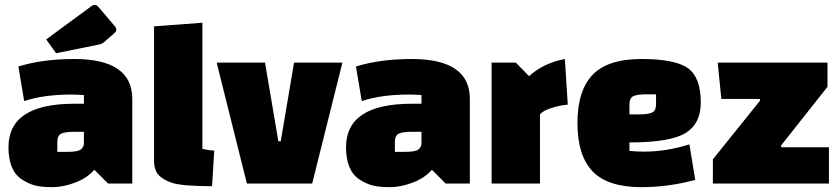

<svg xmlns="http://www.w3.org/2000/svg" viewBox="-20 -759 3473 794"><path d="M287 -515Q527 -515 527 -350V0H427L370 -57Q341 -23 291 -4Q241 15 196.5 15Q152 15 125 8Q98 1 72 -16Q15 -52 15 -150Q15 -330 287 -330H327V-366Q295 -368 274 -368Q161 -368 80 -341L56 -484Q156 -515 287 -515ZM217 -172V-131H258Q302 -131 314.5 -141Q327 -151 327 -167V-214H286Q250 -214 233.5 -206.5Q217 -199 217 -172ZM386 -574 212 -539 171 -596 360 -735Q366 -739 373 -739Q380 -739 389 -728L452 -654Q461 -644 461 -637.5Q461 -631 458.5 -627.5Q456 -624 412 -586Q402 -577 386 -574Z M817 -665V-143Q849 -137 866 -136L857 11Q729 11 688 -4Q637 -23 625 -52Q617 -70 617 -94V-650Z M1001 0 876 -500H1076L1131 -175H1141L1196 -500H1396L1271 0Z M1683 -515Q1923 -515 1923 -350V0H1823L1766 -57Q1737 -23 1687 -4Q1637 15 1592.5 15Q1548 15 1521 8Q1494 1 1468 -16Q1411 -52 1411 -150Q1411 -330 1683 -330H1723V-366Q1691 -368 1670 -368Q1557 -368 1476 -341L1452 -484Q1552 -515 1683 -515ZM1613 -172V-131H1654Q1698 -131 1710.5 -141Q1723 -151 1723 -167V-214H1682Q1646 -214 1629.5 -206.5Q1613 -199 1613 -172Z M2013 -500H2113L2168 -444Q2227 -498 2316 -515L2328 -326Q2304 -325 2265.5 -314Q2227 -303 2213 -286V0H2013Z M2583 -170V-135Q2613 -132 2643 -132Q2736 -132 2831 -162L2855 -15Q2743 15 2633 15Q2493 15 2430.5 -50.5Q2368 -116 2368 -250Q2368 -384 2430.5 -449.5Q2493 -515 2632.5 -515Q2772 -515 2825 -477Q2878 -439 2878 -335Q2878 -247 2814.5 -208.5Q2751 -170 2583 -170ZM2583 -327V-286H2624Q2660 -286 2676.5 -293.5Q2693 -301 2693 -328V-369H2652Q2616 -369 2599.5 -361.5Q2583 -354 2583 -327Z M2928 -100 3124 -344 3121 -350H2963L2948 -500H3402V-400L3209 -156L3212 -150H3408V0H2928Z"/></svg>

Font: Changa One
Style: Regular
Weight: 400
Designer: Eduardo Rodriguez Tunni
Foundry: Eduardo Rodriguez Tunni
Version: Version 1.003